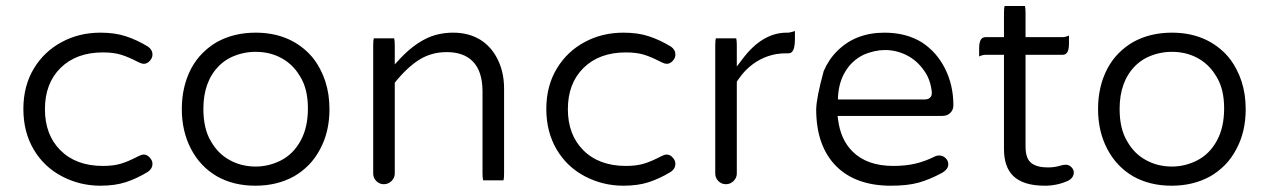

<svg xmlns="http://www.w3.org/2000/svg" viewBox="-20 -605 4138 626"><path d="M307.6 0.5Q355 0.5 390.6 -11.2Q426.3 -22.9 462.4 -44.9Q477.1 -55.2 477.1 -71.3Q477.1 -82.5 466.8 -92.8Q462.4 -97.2 459 -98.6Q454.1 -101.1 448 -101.1Q441.9 -101.1 432.1 -96.2Q397.5 -78.1 374 -71.3Q350.1 -64 315.4 -64Q228 -64 176.8 -115.2Q126.5 -165.5 126.5 -249Q126.5 -333.5 177.7 -383.8Q229 -434.1 315.4 -434.1Q350.1 -434.1 374 -426.8Q397.5 -419.9 432.1 -401.9Q441.9 -397 449.2 -397Q459.5 -397 468.3 -406.5Q477.1 -416 477.1 -426.8Q477.1 -442.9 462.4 -453.1Q426.3 -475.1 390.1 -486.8Q355 -498.5 307.6 -498.5Q237.8 -498.5 181.2 -467.8Q124.5 -437.5 90.8 -382.3Q56.2 -325.2 56.2 -250Q56.2 -174.8 89.8 -117.7Q123.5 -60.5 182.6 -29.8Q240.7 0.5 307.6 0.5Z M813.5 -436Q868.7 -436 910.6 -407.7Q939.9 -387.7 959 -355Q983.9 -314.5 983.9 -251.7Q983.9 -189 960 -146Q936 -102.1 895 -81.5Q856 -62 813.5 -62Q767.1 -62 729 -83Q690.9 -103.5 668 -144Q643.1 -184.6 643.1 -250Q643.1 -338.9 693.8 -390.1Q710.4 -406.7 731.9 -417.5Q771 -436 813.5 -436ZM1054.2 -249Q1054.2 -273.4 1050.8 -296.4Q1043.9 -341.8 1023.9 -379.4Q1008.3 -409.7 986.8 -431.2Q919.4 -498.5 813.5 -498.5Q742.2 -498.5 687 -467.8Q661.6 -453.1 640.1 -431.6Q618.7 -410.2 603 -380.9Q572.8 -322.8 572.8 -249.5Q572.8 -176.3 603 -119.1Q632.8 -62 687 -30.3Q741.2 0.5 812.5 0.5Q883.8 0.5 939 -30.3Q964.4 -44.9 986.1 -66.7Q1007.8 -88.4 1023.9 -119.1Q1054.2 -175.3 1054.2 -249ZM668 -144Q668 -144 668 -144Z M1198.7 -480Q1196.8 -473.6 1196.8 -458V-39.1Q1196.8 -24.9 1207 -14.6Q1217.3 -4.4 1231.4 -4.4Q1246.1 -4.4 1256.6 -14.9Q1267.1 -25.4 1267.1 -39.1V-335.4Q1307.6 -385.7 1347.2 -410.4Q1386.7 -435.1 1436.5 -435.1Q1491.2 -435.1 1521 -405.3Q1553.2 -373 1553.2 -306.6V-39.1Q1553.2 -24.9 1555.2 -17.1H1621.6Q1623.5 -23.4 1623.5 -39.1V-316.4Q1623.5 -376.5 1596.7 -422.4Q1578.1 -454.6 1547.4 -474.6Q1508.8 -498.5 1458 -498.5Q1405.8 -498.5 1365.2 -477.1Q1323.7 -455.6 1284.7 -414.1L1267.1 -395V-458Q1267.1 -472.2 1265.1 -480Z M2012.7 0.5Q2060.1 0.5 2095.7 -11.2Q2131.3 -22.9 2167.5 -44.9Q2182.1 -55.2 2182.1 -71.3Q2182.1 -82.5 2171.9 -92.8Q2167.5 -97.2 2164.1 -98.6Q2159.2 -101.1 2153.1 -101.1Q2147 -101.1 2137.2 -96.2Q2102.5 -78.1 2079.1 -71.3Q2055.2 -64 2020.5 -64Q1933.1 -64 1881.8 -115.2Q1831.5 -165.5 1831.5 -249Q1831.5 -333.5 1882.8 -383.8Q1934.1 -434.1 2020.5 -434.1Q2055.2 -434.1 2079.1 -426.8Q2102.5 -419.9 2137.2 -401.9Q2147 -397 2154.3 -397Q2164.6 -397 2173.3 -406.5Q2182.1 -416 2182.1 -426.8Q2182.1 -442.9 2167.5 -453.1Q2131.3 -475.1 2095.2 -486.8Q2060.1 -498.5 2012.7 -498.5Q1942.9 -498.5 1886.2 -467.8Q1829.6 -437.5 1795.9 -382.3Q1761.2 -325.2 1761.2 -250Q1761.2 -174.8 1794.9 -117.7Q1828.6 -60.5 1887.7 -29.8Q1945.8 0.5 2012.7 0.5Z M2314 -480Q2312 -473.6 2312 -458V-39.1Q2312 -24.9 2322.3 -14.6Q2332.5 -4.4 2346.7 -4.4Q2361.3 -4.4 2371.8 -14.9Q2382.3 -25.4 2382.3 -39.1V-338.9Q2397 -360.8 2412.1 -376.5Q2455.1 -418.9 2511.2 -428.7Q2526.9 -431.2 2543 -431.2H2549.8Q2555.2 -431.2 2557.9 -432.6Q2560.5 -434.1 2562 -435.5Q2571.8 -445.8 2571.8 -476.6V-503.9Q2555.2 -498.5 2550.3 -498.5Q2549.8 -498.5 2549.8 -498.5H2544.9Q2465.3 -498.5 2400.9 -412.6L2382.3 -388.2V-458Q2382.3 -472.2 2380.4 -480Z M3018.1 -304.7Q3018.1 -303.7 3018.1 -301Q3018.1 -298.3 3017.1 -294.2Q3016.1 -290 3012.2 -286.6Q3006.3 -280.8 2996.1 -280.8H2711.9L2712.4 -291.5Q2715.3 -338.4 2736.8 -373Q2758.3 -408.2 2795.4 -426.3Q2811.5 -433.6 2831.1 -438Q2848.6 -441.9 2865.2 -441.9Q2901.9 -441.9 2935.5 -425.3Q2969.7 -408.2 2992.7 -375Q3013.7 -346.7 3018.1 -304.7ZM3071.8 -69.3Q3071.8 -81.5 3062.7 -89.8Q3053.7 -98.1 3042 -98.1Q3034.7 -98.1 3028.8 -95.2Q2996.6 -79.1 2964.6 -71.5Q2932.6 -64 2892.6 -64Q2806.6 -64 2759.3 -111.3Q2720.7 -149.9 2712.4 -215.3L2710.9 -227.1H3052.7Q3068.8 -227.1 3078.6 -237.1Q3088.4 -247.1 3088.4 -261.7Q3088.4 -327.6 3061 -381.8Q3034.2 -435.1 2985.8 -466.8Q2934.6 -498.5 2863.8 -498.5Q2769.5 -498.5 2710 -439Q2682.1 -411.6 2665.5 -373Q2642.1 -287.1 2641.1 -249Q2641.1 -128.9 2706.5 -63Q2770.5 0.5 2884.8 0.5Q2939 0.5 2974.9 -9.5Q3010.7 -19.5 3050.8 -41Q3065.4 -49.3 3069.8 -59.6Q3071.8 -64 3071.8 -69.3Z M3255.4 -585.4Q3253.4 -579.1 3253.4 -563.5V-483.9H3194.3Q3185.1 -483.9 3180.7 -479Q3172.4 -471.2 3172.4 -448.2V-420.9Q3183.1 -426.3 3194.3 -426.3H3253.4V-119.1Q3253.4 -61.5 3282.7 -32.2Q3315.4 0.5 3386.7 0.5Q3427.2 0.5 3463.4 -16.1Q3477.1 -23.9 3480 -35.2Q3481 -38.1 3481 -43Q3481 -52.2 3473.1 -60.1Q3465.3 -67.9 3455.1 -67.9Q3449.7 -67.9 3442.4 -66.4Q3439.9 -65.4 3437.5 -64.9Q3418 -59.1 3396.5 -59.1Q3361.8 -59.1 3343.3 -72.8Q3323.7 -87.4 3323.7 -127V-426.3H3443.4Q3452.6 -426.3 3457 -431.2Q3465.3 -439 3465.3 -461.9V-489.3Q3454.6 -483.9 3443.4 -483.9H3323.7V-563.5Q3323.7 -577.6 3321.8 -585.4Z M3800.8 -436Q3856 -436 3897.9 -407.7Q3927.2 -387.7 3946.3 -355Q3971.2 -314.5 3971.2 -251.7Q3971.2 -189 3947.3 -146Q3923.3 -102.1 3882.3 -81.5Q3843.3 -62 3800.8 -62Q3754.4 -62 3716.3 -83Q3678.2 -103.5 3655.3 -144Q3630.4 -184.6 3630.4 -250Q3630.4 -338.9 3681.2 -390.1Q3697.8 -406.7 3719.2 -417.5Q3758.3 -436 3800.8 -436ZM4041.5 -249Q4041.5 -273.4 4038.1 -296.4Q4031.2 -341.8 4011.2 -379.4Q3995.6 -409.7 3974.1 -431.2Q3906.7 -498.5 3800.8 -498.5Q3729.5 -498.5 3674.3 -467.8Q3648.9 -453.1 3627.4 -431.6Q3606 -410.2 3590.3 -380.9Q3560.1 -322.8 3560.1 -249.5Q3560.1 -176.3 3590.3 -119.1Q3620.1 -62 3674.3 -30.3Q3728.5 0.5 3799.8 0.5Q3871.1 0.5 3926.3 -30.3Q3951.7 -44.9 3973.4 -66.7Q3995.1 -88.4 4011.2 -119.1Q4041.5 -175.3 4041.5 -249ZM3655.3 -144Q3655.3 -144 3655.3 -144Z"/></svg>

Font: YuPearl-ExtraLight
Style: ExtraLight
Weight: 200
Designer: Max Yao
Foundry: Max-Everyday
Version: Version 1.011; ttfautohint (v1.8.3)